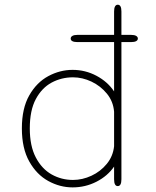

<svg xmlns="http://www.w3.org/2000/svg" viewBox="-20 -782 659 812"><path d="M279 -619Q279 -626 286.2 -630.2Q293.5 -634.5 307.5 -634.5H534Q548.5 -634.5 555.8 -630.2Q563 -626 563 -619Q563 -612 555.8 -608Q548.5 -604 534 -604H307.5Q293.5 -604 286.2 -607.8Q279 -611.5 279 -619ZM478 5Q462.5 5 462.5 -24V-77.5Q435 -37.5 388 -13.5Q341 10.5 287 10.5Q233.5 10.5 184.2 -16.5Q135 -43.5 103.8 -99Q72.5 -154.5 72.5 -239Q72.5 -324 103.8 -378.8Q135 -433.5 184.2 -460Q233.5 -486.5 287 -486.5Q341 -486.5 388 -461.5Q435 -436.5 462.5 -395.5V-733.5Q462.5 -747.5 466.5 -754.8Q470.5 -762 478 -762Q493.5 -762 493.5 -733.5V-24Q493.5 5 478 5ZM462.5 -163.5V-309.5Q459 -353 432.2 -385.8Q405.5 -418.5 367 -436.8Q328.5 -455 288.5 -455Q240 -455 198.5 -432.8Q157 -410.5 131.5 -363Q106 -315.5 106 -239Q106 -164.5 131.5 -116Q157 -67.5 198.5 -44.2Q240 -21 288.5 -21Q328.5 -21 366.8 -38.8Q405 -56.5 431.5 -88.8Q458 -121 462.5 -163.5Z"/></svg>

Font: Sono ExtraLight
Style: Regular
Weight: 200
Designer: Tyler Finck
Foundry: Tyler Finck
Version: Version 2.112